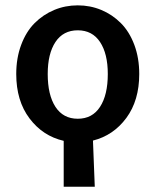

<svg xmlns="http://www.w3.org/2000/svg" viewBox="-20 -523 584 721"><path d="M384.8 -245.1Q384.8 -321.3 355.7 -365.2Q326.7 -409.2 272 -409.2Q217.3 -409.2 188.2 -365.2Q159.2 -321.3 159.2 -245.1Q159.2 -166.5 188.2 -121.8Q217.3 -77.1 272 -77.1Q326.7 -77.1 355.7 -121.8Q384.8 -166.5 384.8 -245.1ZM219.2 178.2V5.9Q140.6 -12.2 90.8 -78.4Q41 -144.5 41 -245.1Q41 -305.2 59.6 -354.7Q78.1 -404.3 110.1 -436.3Q142.1 -468.3 183.6 -485.6Q225.1 -502.9 272 -502.9Q318.8 -502.9 360.4 -485.6Q401.9 -468.3 433.8 -436.3Q465.8 -404.3 484.4 -354.7Q502.9 -305.2 502.9 -245.1Q502.9 -146 454.6 -80.3Q406.2 -14.6 329.1 4.9Q330.6 36.1 332.5 92Q334.5 147.9 335.9 178.2Z"/></svg>

Font: Source Sans 3 Semibold
Style: Regular
Weight: 600
Designer: Paul D. Hunt
Foundry: Adobe
Version: Version 3.052;hotconv 1.1.0;makeotfexe 2.6.0